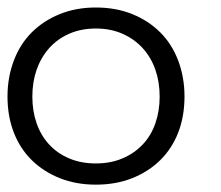

<svg xmlns="http://www.w3.org/2000/svg" viewBox="-30 -486 596 517"><path d="M466.8 -226.1Q466.8 -172.9 450 -129.4Q433.1 -85.9 401.6 -54.9Q370.1 -23.9 326.2 -6.3Q282.2 11.2 228 11.2Q174.8 11.2 130.9 -6.3Q86.9 -23.9 55.4 -54.9Q23.9 -85.9 7.1 -129.4Q-9.8 -172.9 -9.8 -226.1Q-9.8 -277.8 7.1 -322.5Q23.9 -367.2 55.4 -398.7Q86.9 -430.2 130.9 -448Q174.8 -465.8 228 -465.8Q282.2 -465.8 326.2 -448Q370.1 -430.2 401.6 -398.7Q433.1 -367.2 450 -322.5Q466.8 -277.8 466.8 -226.1ZM399.9 -226.1Q399.9 -265.1 388.4 -298.1Q377 -331.1 354.5 -356Q332 -380.9 300 -395Q268.1 -409.2 228 -409.2Q188 -409.2 156 -395Q124 -380.9 102.1 -356Q80.1 -331.1 68.6 -298.1Q57.1 -265.1 57.1 -226.1Q57.1 -187 68.6 -154.1Q80.1 -121.1 102.1 -97.2Q124 -73.2 156 -59.6Q188 -45.9 228 -45.9Q268.1 -45.9 300 -59.6Q332 -73.2 354.5 -97.2Q377 -121.1 388.4 -154.1Q399.9 -187 399.9 -226.1Z"/></svg>

Font: Anonymous Pro
Style: Regular
Weight: 400
Monospace: yes
Designer: Mark Simonson
Version: Version 1.003